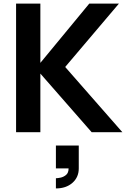

<svg xmlns="http://www.w3.org/2000/svg" viewBox="-20 -740 705 1075"><path d="M293 315V258Q301 258 318 254.8Q335 251.5 349.5 239.8Q364 228 364 203H293V75H421V203Q421 252.5 385.5 283.8Q350 315 293 315ZM70 0V-720H206V-388L480 -720H646L345 -365L665 0H493L206 -328V0Z"/></svg>

Font: Manrope ExtraLight ExtraBold
Style: Regular
Weight: 800
Version: Version 4.504